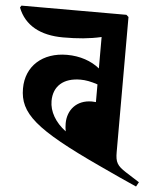

<svg xmlns="http://www.w3.org/2000/svg" viewBox="-59 -698 635 767"><g transform="rotate(5 258.0 -314.0)"><path d="M515 26 525 8 470 -27C434 -50 426 -64 426 -104V-646L417 -654H-4L-9 -646C18 -576 82 -542 173 -542C231 -542 278 -546 326 -557V-431C293 -458 247 -474 195 -474C97 -474 31 -415 31 -325C31 -226 96 -167 366 -42C420 -17 471 7 515 26ZM149 -285C149 -345 189 -380 257 -380C278 -380 299 -376 326 -367V-296L310 -297C248 -297 213 -254 213 -201C213 -190 214 -179 216 -169C173 -201 149 -243 149 -285Z"/></g></svg>

Font: Nithya Ranjana DU
Style: Regular
Weight: 400
Designer: Designed by Tathagata Biswas and Noopur Datye with help from Ananda Maharjan, Callijatra
Foundry: Ek Type
Version: Version 1.000;Glyphs 3.2.3 (3260)